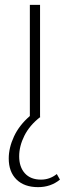

<svg xmlns="http://www.w3.org/2000/svg" viewBox="-20 -482 288 791"><path d="M227 258Q189 289 137 289Q80 289 48 257.5Q16 226 16 171Q16 127 37.5 80.5Q59 34 103 -4V-462H145V-1L146 0Q102 34 80.5 77Q59 120 59 162Q59 206 82.5 232Q106 258 149 258Q185 258 214 235Z"/></svg>

Font: Ysabeau SC Light
Style: Regular
Weight: 300
Designer: Christian Thalmann (Catharsis Fonts)
Version: Version 0.003